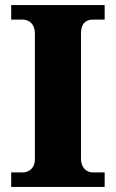

<svg xmlns="http://www.w3.org/2000/svg" viewBox="-20 -734 455 754"><path d="M24 0V-57H70Q81 -57 92 -62.5Q103 -68 110 -79.5Q117 -91 117 -109V-600Q117 -621 110 -633.5Q103 -646 92 -651.5Q81 -657 70 -657H24V-714H391V-657H344Q330 -657 319.5 -651Q309 -645 303.5 -633Q298 -621 298 -599V-111Q298 -94 304.5 -81.5Q311 -69 321.5 -63Q332 -57 344 -57H391V0Z"/></svg>

Font: Noto Serif Hebrew ExtraBold
Style: Regular
Weight: 800
Version: Version 2.003